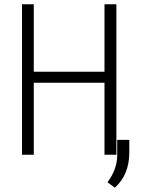

<svg xmlns="http://www.w3.org/2000/svg" viewBox="-20 -731 665 907"><path d="M529.8 0H473.6V-340.3H139.6V0H84V-710.9H139.6V-392.1H473.6V-710.9H529.8ZM522.5 155.8 487.8 129.9Q532.2 70.3 533.7 5.9V-70.3H590.8V-10.3Q590.8 93.8 522.5 155.8Z"/></svg>

Font: MAUL Condensed Light
Style: Light
Weight: 300
Designer: MAUL
Version: Version 2.137; 2017; ttfautohint (v1.8.3)